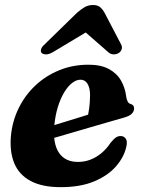

<svg xmlns="http://www.w3.org/2000/svg" viewBox="-20 -740 577 773"><path d="M109.2 -209.1Q109.2 -209.1 126.5 -214.4Q143.9 -219.8 171.7 -228.2Q199.6 -236.6 231.7 -246.5Q263.8 -256.4 294.6 -265.8Q325.4 -275.2 347.7 -282.4L330.5 -262.4Q335.8 -279.8 339 -303.5Q342.2 -327.2 342.6 -356.9Q342.6 -385.4 332.6 -402.3Q322.6 -419.1 304 -419.1Q287.1 -419.1 270 -405.7Q253 -392.3 238.1 -367.6Q223.3 -343 212.8 -308.8Q202.3 -274.7 198.5 -232.9Q192.5 -161.4 217.5 -124.7Q242.5 -88.1 294 -88.1Q321.3 -88.1 345.3 -97.7Q369.3 -107.3 389.7 -124.6Q410.1 -142 425.4 -165.4Q438.5 -181.4 447.4 -187Q456.3 -192.7 466.9 -192.3Q479.3 -191.9 486.7 -181.1Q494.1 -170.3 487.9 -146.5Q478.2 -105.4 445.6 -68.7Q413.1 -32.1 358 -9.3Q303 13.5 224.3 13.5Q149.6 13.5 103.3 -11.4Q57 -36.3 37.8 -82Q18.6 -127.8 23.8 -190.5Q29.1 -250.9 54.6 -303.3Q80 -355.8 121.9 -395.3Q163.8 -434.9 218.4 -457.2Q273 -479.5 336.2 -479.5Q386 -479.5 418 -462.3Q450.1 -445.2 467 -416Q483.9 -386.9 488.3 -349.9Q489.9 -339.7 493.7 -331.9Q497.6 -324 504.4 -322Q511.8 -320.1 515.8 -315.7Q519.9 -311.3 519.9 -303.2Q519.9 -292.3 511.1 -282.7Q502.4 -273.1 478.3 -266.2Q455.5 -259.8 420.1 -249.6Q384.7 -239.3 343.6 -227.4Q302.5 -215.4 261.9 -203.5Q221.4 -191.5 187.8 -181.9Q154.3 -172.3 134.1 -166.3Q113.9 -160.3 113.9 -160.3ZM372.3 -637.4H292.9L416.3 -529.5Q426.1 -521.1 437.8 -521.1Q449.6 -521.1 458.6 -527Q466.7 -532.5 469.9 -541.9Q473.1 -551.3 466.7 -562.8L401.2 -688.2Q392.6 -703.4 382.5 -711.6Q372.4 -719.8 354.5 -719.8Q336.2 -719.8 321.5 -711.6Q306.9 -703.4 289.6 -688.2L161.1 -562.8Q148 -551.3 145.4 -541.9Q142.8 -532.5 147.5 -527Q153.6 -521.1 165.4 -521.1Q177.2 -521.1 192 -529.5Z"/></svg>

Font: Fraunces Wonky
Style: Italic
Weight: 900
Italic angle: -16°
Version: Version 1.000;[b76b70a41]